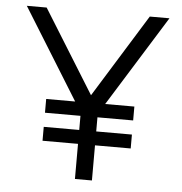

<svg xmlns="http://www.w3.org/2000/svg" viewBox="-51 -738 744 787"><g transform="rotate(5 321.5 -345.0)"><path d="M286.1 0H356V-144.5H502.9V-201.7H356V-259.8H502.9V-316.9H382.8L614.7 -689.9H533.7L321.8 -347.7L109.4 -689.9H27.8L259.3 -316.4H140.1V-259.8H286.1V-201.7H140.1V-144.5H286.1Z"/></g></svg>

Font: HK Grotesk
Style: Regular
Weight: 400
Designer: Alfredo Marco Pradil and Stefan Peev
Foundry: Hanken Design Co.
Version: Version 1.045;PS 001.045;hotconv 1.0.88;makeotf.lib2.5.64775